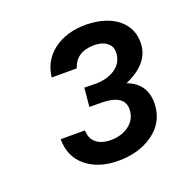

<svg xmlns="http://www.w3.org/2000/svg" viewBox="-83 -793 527 548"><g transform="rotate(-20 181.0 -518.5)"><path d="M167.5 -549.3 205.6 -548.8Q237.8 -549.8 260.5 -564.7Q283.2 -579.6 286.6 -606Q289.6 -629.9 274.4 -641.8Q259.3 -653.8 234.9 -653.8Q180.2 -653.8 166 -608.4H89.8Q95.2 -657.7 134 -687.3Q172.9 -716.8 233.9 -716.8Q295.4 -715.3 330.1 -686.5Q364.7 -657.7 362.3 -610.4Q358.9 -552.2 284.7 -520Q342.3 -499 340.3 -436Q337.9 -381.8 293.7 -350.3Q249.5 -318.8 184.6 -319.8Q126.5 -320.8 90.1 -351.1Q53.7 -381.3 53.7 -434.1H127.4Q127.4 -409.7 143.6 -396.2Q159.7 -382.8 188 -382.8Q219.2 -382.8 241.5 -398.4Q263.7 -414.1 267.1 -439.9Q273.4 -489.7 204.6 -492.2L162.1 -492.7Z"/></g></svg>

Font: RobotoDraft
Style: Italic
Weight: 400
Italic angle: -12°
Version: Version 2.001101; 2014